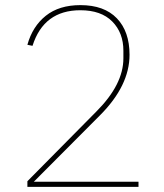

<svg xmlns="http://www.w3.org/2000/svg" viewBox="-20 -730 640 750"><path d="M521 -20V0H87V-22L356 -294Q462 -400 462 -502V-532Q462 -602 418.5 -646Q375 -690 294 -690Q151 -690 107 -551L87 -555Q107 -627 159 -668.5Q211 -710 294 -710Q387 -710 436.5 -658.5Q486 -607 486 -516Q486 -395 370 -279L112 -20Z"/></svg>

Font: IBM Plex Sans Thin
Style: Regular
Weight: 100
Designer: Mike Abbink, Paul van der Laan, Pieter van Rosmalen
Foundry: Bold Monday
Version: Version 3.0